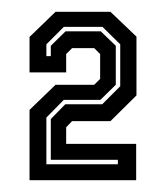

<svg xmlns="http://www.w3.org/2000/svg" viewBox="-20 -720 281 325"><path d="M30 -415V-534L74 -576.5H139.5L149.5 -586.5V-628.5L139.5 -638.5H102L92 -628.5V-597.5H30V-657.5L74 -700H167L211 -658V-558.5L167 -515H102L92 -504.5V-476.5H210.5V-415ZM58.5 -442H179.5V-449.5H66V-518.5L90.5 -543.5H153L183.5 -574V-645L153.5 -674.5H88L58.5 -645V-625H66V-642.5L91 -667H150.5L176 -642.5V-576.5L150 -551H88L58.5 -521Z"/></svg>

Font: Tourney Condensed Regular
Style: Bold
Weight: 700
Width: 3
Designer: Tyler Finck
Foundry: Etcetera Type Co
Version: Version 1.010; ttfautohint (v1.8.3)